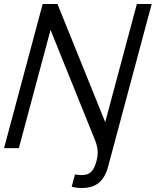

<svg xmlns="http://www.w3.org/2000/svg" viewBox="-20 -740 778 959"><path d="M663.6 -720 505.5 -130 267.1 -720H193.1L0.2 0H74.2L232.4 -590.5L455.7 -37.5C464.1 -15.3 468 3.9 468 22.6C468 35.9 466 49.1 462.3 63C447.7 117.5 427.7 134.5 387.2 134.5C378.7 134.5 369.9 133.5 354.5 131.5L338.1 192.5C356.8 197.5 372.9 199 390.4 199C459.4 199 500.5 165 519.9 92.5L737.6 -720Z"/></svg>

Font: Manrope
Style: RegularItalic
Weight: 400
Italic angle: -15°
Designer: Mikhail Sharanda
Foundry: Mikhail Sharanda
Version: Version 4.502;hotconv 1.0.109;makeotfexe 2.5.65596